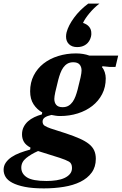

<svg xmlns="http://www.w3.org/2000/svg" viewBox="-99 -832 675 1064"><path d="M144 212Q81 212 38.5 203.5Q-4 195 -30.5 181Q-57 167 -68 148.5Q-79 130 -79 109Q-79 87 -67 69.5Q-55 52 -35 38.5Q-15 25 11.5 15Q38 5 68 -3L70 -14Q44 -28 33.5 -46Q23 -64 23 -87Q23 -110 32 -128Q41 -146 56 -159.5Q71 -173 91 -182.5Q111 -192 133 -198L135 -209Q106 -225 87 -254Q68 -283 68 -326Q68 -375 88 -414Q108 -453 142.5 -480Q177 -507 223.5 -521.5Q270 -536 322 -536Q363 -536 396 -524H556L541 -461H510L469 -465L466 -460Q476 -449 481.5 -432Q487 -415 487 -398Q487 -349 467 -310.5Q447 -272 412.5 -245Q378 -218 332 -203.5Q286 -189 234 -189Q220 -189 208.5 -191Q197 -193 186 -195Q163 -190 150 -181.5Q137 -173 137 -158Q137 -142 149.5 -134.5Q162 -127 182 -120L266 -93Q311 -78 342.5 -64Q374 -50 394 -34Q414 -18 423 2Q432 22 432 48Q432 93 409 124.5Q386 156 346.5 175.5Q307 195 254.5 203.5Q202 212 144 212ZM248 -238Q267 -238 280.5 -246Q294 -254 303.5 -267.5Q313 -281 319.5 -298.5Q326 -316 331 -335Q342 -377 347.5 -403Q353 -429 353 -441Q353 -462 342 -474.5Q331 -487 307 -487Q288 -487 274.5 -479Q261 -471 251.5 -457.5Q242 -444 235.5 -426.5Q229 -409 224 -390Q213 -348 207.5 -322Q202 -296 202 -284Q202 -263 213 -250.5Q224 -238 248 -238ZM159 171Q188 171 214 167Q240 163 259 154Q278 145 289 131.5Q300 118 300 99Q300 73 283 63.5Q266 54 233 43L112 5Q73 22 46 44Q19 66 19 97Q19 131 50.5 151Q82 171 159 171ZM329 -571Q300 -571 283.5 -587Q267 -603 267 -629Q267 -641 270 -653Q280 -691 311.5 -734Q343 -777 390 -812H452Q422 -789 397 -759Q372 -729 361 -705Q383 -698 395 -683.5Q407 -669 407 -649Q407 -644 407 -639.5Q407 -635 405 -628Q398 -601 378 -586Q358 -571 329 -571Z"/></svg>

Font: IBM Plex Serif
Style: Bold Italic
Weight: 700
Italic angle: -14°
Designer: Mike Abbink, Paul van der Laan, Pieter van Rosmalen
Foundry: Bold Monday
Version: Version 3.001